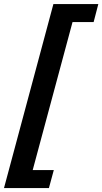

<svg xmlns="http://www.w3.org/2000/svg" viewBox="-60 -742 512 960"><path d="M431.6 -721.7H207L-40 198.2H184.6L209 108.4H103.5L302.7 -631.8H408.2Z"/></svg>

Font: FreeUniversal
Style: BoldItalic
Weight: 700
Italic angle: -11°
Version: Version 1.001